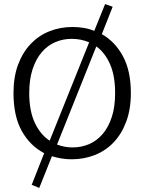

<svg xmlns="http://www.w3.org/2000/svg" viewBox="-20 -770 706 939"><path d="M494 -750 531 -737 478 -603Q542 -567 581 -495.5Q620 -424 620 -315Q620 -236 597.5 -175.5Q575 -115 536 -74Q497 -33 444 -12Q391 9 331 9Q305 9 280.5 5Q256 1 234 -6L172 149L135 134L196 -21Q128 -56 87 -128.5Q46 -201 46 -315Q46 -394 68.5 -454Q91 -514 130 -555Q169 -596 221.5 -617Q274 -638 335 -638Q362 -638 389.5 -633.5Q417 -629 441 -619ZM123 -315Q123 -227 150.5 -169Q178 -111 223 -82L416 -563Q376 -580 331 -580Q288 -580 250.5 -564Q213 -548 184.5 -515Q156 -482 139.5 -432Q123 -382 123 -315ZM335 -49Q378 -49 415.5 -65Q453 -81 481.5 -114Q510 -147 526.5 -197Q543 -247 543 -315Q543 -400 518 -456.5Q493 -513 451 -543L259 -63Q296 -49 335 -49Z"/></svg>

Font: Mukta Mahee Light
Style: Regular
Weight: 300
Designer: Shuchita Grover, Noopur Datye, Girish Dalvi, Yashodeep Gholap
Foundry: Ek Type
Version: Version 2.538;PS 1.000;hotconv 16.6.51;makeotf.lib2.5.65220;